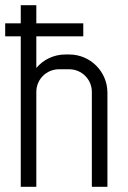

<svg xmlns="http://www.w3.org/2000/svg" viewBox="-20 -720 494 740"><path d="M0 -630V-580H301V-630ZM394 0V-363C394 -444 328 -510 247 -510H232C187 -510 147 -490 120 -458V-700H60V0H120V-366C120 -414 159 -453 207 -453H247C295 -453 334 -414 334 -366V0Z"/></svg>

Font: Abel
Style: Regular
Weight: 400
Designer: Matthew Desmond
Foundry: Matthew Desmond
Version: Version 1.002